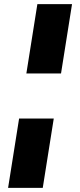

<svg xmlns="http://www.w3.org/2000/svg" viewBox="-20 -725 384 925"><path d="M107 -371 160 -705H327L274 -371ZM19 180 72 -154H239L186 180Z"/></svg>

Font: Nunito Sans 7pt Black
Style: Italic
Weight: 900
Italic angle: -9°
Version: Version 3.101;gftools[0.9.27]